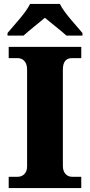

<svg xmlns="http://www.w3.org/2000/svg" viewBox="-20 -951 455 971"><path d="M18 -784V-771H99C123 -793 177 -836 207 -861C237 -836 292 -793 316 -771H397V-784C366 -822 304 -886 283 -931H132C111 -886 49 -822 18 -784ZM24 0H391V-57H344C320 -57 298 -75 298 -111V-599C298 -641 316 -657 344 -657H391V-714H24V-657H70C93 -657 117 -641 117 -600V-109C117 -73 93 -57 70 -57H24Z"/></svg>

Font: Noto Serif Myanmar ExtraBold
Style: Regular
Weight: 800
Designer: Ben Mitchell and the Monotype Design Team
Foundry: Monotype Imaging Inc.
Version: Version 2.106